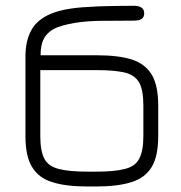

<svg xmlns="http://www.w3.org/2000/svg" viewBox="-20 -658 640 679"><path d="M319.5 1.5C319.5 1.5 289.5 1.5 289.5 1.5C238.5 1.5 197 -3.5 164.5 -14C132 -24 108.5 -42 93 -68C77.5 -93.5 70 -130 70 -176.5C70 -176.5 70 -176.5 70 -176.5C70 -176.5 70 -458 70 -458C70 -495.5 77 -526.5 91 -551.5C104.5 -576.5 128 -596 160.5 -609.5C193 -623 237.5 -631 294 -633.5C294 -633.5 294 -633.5 294 -633.5C313.5 -635 337 -636 364.5 -636.5C391.5 -637 421 -637.5 453.5 -637.5C453.5 -637.5 453.5 -637.5 453.5 -637.5C478 -637.5 490 -628.5 490 -610.5C490 -610.5 490 -610.5 490 -610.5C490 -602 487 -596 481.5 -591.5C475.5 -587 466 -585 452.5 -585C452.5 -585 452.5 -585 452.5 -585C418.5 -584.5 391 -584.5 370.5 -584.5C349.5 -584.5 333 -584.5 321 -584C309 -583.5 299 -583 291 -582.5C283 -582 274.5 -581 265.5 -580C265.5 -580 265.5 -580 265.5 -580C233.5 -576 207 -570 186 -562.5C165 -555 149.5 -543 139 -527.5C128.5 -512 123.5 -490 123.5 -462.5C123.5 -462.5 123.5 -462.5 123.5 -462.5C123.5 -462.5 324 -462.5 324 -462.5C373.5 -462.5 414.5 -457.5 446.5 -447.5C478 -437 501.5 -419 517 -393.5C532 -367.5 539.5 -331.5 539.5 -285.5C539.5 -285.5 539.5 -285.5 539.5 -285.5C539.5 -285.5 539.5 -176 539.5 -176C539.5 -129.5 532 -93 516.5 -67.5C501 -42 477.5 -24 445 -14C412.5 -3.5 370.5 1.5 319.5 1.5C319.5 1.5 319.5 1.5 319.5 1.5ZM289.5 -51C289.5 -51 289.5 -51 289.5 -51C289.5 -51 319.5 -51 319.5 -51C363 -51 397 -54 421.5 -60.5C446 -66.5 463 -78.5 472.5 -97C482 -115 487 -141.5 487 -176.5C487 -176.5 487 -176.5 487 -176.5C487 -176.5 487 -284.5 487 -284.5C487 -321.5 482 -349 472 -366.5C461.5 -384 444.5 -396 421 -401.5C397 -407 364.5 -410 324 -410C324 -410 324 -410 324 -410C324 -410 122.5 -410 122.5 -410C122.5 -410 122.5 -176.5 122.5 -176.5C122.5 -141 127.5 -114.5 137 -96.5C146.5 -78.5 163.5 -66.5 188 -60.5C212.5 -54 246 -51 289.5 -51Z"/></svg>

Font: Jura-Fortis-Regular
Style: Regular
Weight: 500
Designer: Daniel Johnson, Alexei Vanyashin, Mirko Velimirovic
Foundry: Daniel Johnson
Version: ""